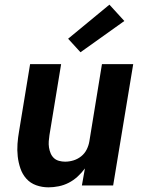

<svg xmlns="http://www.w3.org/2000/svg" viewBox="-20 -795 640 823"><path d="M188 8Q160 8 135 -1Q110 -10 93 -29Q76 -48 67.5 -73Q59 -98 56 -124.5Q53 -151 55 -178.5Q57 -206 62 -234L109 -520H242L192 -216Q190 -203 189 -189.5Q188 -176 190 -163Q192 -150 197 -138Q202 -126 211 -117.5Q220 -109 233 -105.5Q246 -102 259 -102Q277 -102 295 -107.5Q313 -113 328 -125Q343 -137 351.5 -154Q360 -171 363 -189L417 -520H551L465 0H331L344 -73Q330 -54 312.5 -38Q295 -22 274.5 -11.5Q254 -1 231.5 3.5Q209 8 188 8ZM325 -571 272 -629 449 -775 513 -705Z"/></svg>

Font: Iosevka SS04 XBd Ex
Style: Italic
Weight: 800
Width: 7
Italic angle: -9°
Monospace: yes
Designer: Belleve Invis
Foundry: Belleve Invis
Version: Version 19.0.0; ttfautohint (v1.8.4)